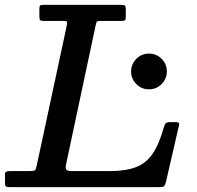

<svg xmlns="http://www.w3.org/2000/svg" viewBox="-62 -770 810 790"><path d="M-41.5 -17.5V-52Q-41.5 -61 -36.2 -63.5Q-31 -66 -22.5 -66H58Q77.5 -66 81.5 -69.2Q85.5 -72.5 89 -88.5L213 -666Q215.5 -678.5 212.8 -681.2Q210 -684 195.5 -684H116.5Q105 -684 102.5 -687.8Q100 -691.5 100 -703.5V-732Q100 -742.5 102.2 -746.2Q104.5 -750 115 -750H437.5Q448.5 -750 452 -746.8Q455.5 -743.5 455.5 -732V-702Q455.5 -691 452.8 -687.5Q450 -684 439.5 -684H352.5Q338.5 -684 336.2 -680.5Q334 -677 331.5 -665.5L210 -94.5Q206.5 -77.5 210.8 -71.8Q215 -66 237 -66H389Q454.5 -66 496.8 -82Q539 -98 566 -137.5Q593 -177 612.5 -247.5Q616 -259 620.2 -263.2Q624.5 -267.5 640.5 -267.5H662Q678 -267.5 674.5 -254.5L620.5 -20Q617.5 -8 613 -4Q608.5 0 593 0H-20Q-32.5 0 -37 -2.5Q-41.5 -5 -41.5 -17.5ZM477.5 -476Q477.5 -506.5 499 -528Q520.5 -549.5 551 -549.5Q581.5 -549.5 603 -528Q624.5 -506.5 624.5 -476Q624.5 -445.5 603 -424Q581.5 -402.5 551 -402.5Q520.5 -402.5 499 -424Q477.5 -445.5 477.5 -476Z"/></svg>

Font: Besley* Medium
Style: Italic
Weight: 500
Italic angle: -13°
Designer: Owen Earl
Foundry: indestructible type*
Version: Version 3.000; ttfautohint (v1.8.3)